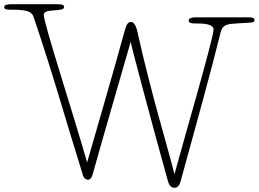

<svg xmlns="http://www.w3.org/2000/svg" viewBox="-60 -841 1224 908"><path d="M950 -701C950 -661 801 -151 765 -17C729 -162 657 -389 590 -690C588 -697 581 -737 559 -737C540 -737 536 -714 528 -690C499 -579 352 -73 352 -73C284 -311 147 -730 147 -771C147 -804 243 -782 243 -807C243 -817 236 -821 212 -821H-5C-28 -821 -40 -818 -40 -807C-40 -795 -23 -795 -4 -795C59 -795 89 -789 98 -763C191 -490 254 -262 332 -13C337 3 347 9 355 9C370 9 375 -6 378 -16C430 -202 558 -643 558 -643C562 -619 662 -243 734 15C742 42 754 47 765 47C774 47 787 43 794 17C886 -319 925 -455 984 -690C990 -714 1004 -725 1033 -728C1043 -729 1096 -733 1124 -734C1137 -734 1144 -739 1144 -745C1144 -755 1133 -759 1121 -759H866C840 -759 832 -751 832 -744C832 -730 853 -730 866 -730C896 -730 950 -730 950 -701Z"/></svg>

Font: Life Savers
Style: Regular
Weight: 400
Designer: Pablo Impallari, Rodrigo Fuenzalida, Brenda Gallo
Foundry: Pablo Impallari, Rodrigo Fuenzalida, Brenda Gallo
Version: Version 3.000